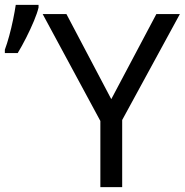

<svg xmlns="http://www.w3.org/2000/svg" viewBox="-21 -772 762 792"><path d="M438 -363 624 -714H721L483 -277V0H393V-273L155 -714H253ZM-1 -553V-567Q8 -591 17 -624Q26 -657 33 -691Q40 -725 44 -752H138V-741Q133 -719 119 -685.5Q105 -652 87 -616.5Q69 -581 52 -553Z"/></svg>

Font: Noto IKEA Arabic
Style: Regular
Weight: 400
Designer: Monotype Design Team
Foundry: Monotype Imaging Inc.
Version: Version 1.200